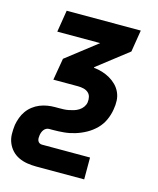

<svg xmlns="http://www.w3.org/2000/svg" viewBox="-122 -598 733 891"><g transform="rotate(15 244.5 -152.5)"><path d="M137 215Q115 215 93.5 211.5Q72 208 53 199Q34 190 20 175Q6 160 -2 140.5Q-10 121 -10.5 99Q-11 77 -8 54Q-5 37 1.5 19Q8 1 19 -14.5Q30 -30 45.5 -42Q61 -54 78.5 -61Q96 -68 114 -71Q132 -74 150 -74H169Q181 -74 193 -74.5Q205 -75 217 -77.5Q229 -80 240.5 -83.5Q252 -87 263 -94Q274 -101 281.5 -111.5Q289 -122 291 -134Q291 -134 291 -134Q291 -134 291 -134Q293 -148 290 -160.5Q287 -173 277.5 -181Q268 -189 255 -192Q242 -195 229 -195H110L128 -300L276 -415H70L87 -520H443L426 -415L278 -300V-297Q299 -295 318.5 -289Q338 -283 355.5 -273Q373 -263 387 -249Q401 -235 409.5 -216.5Q418 -198 419 -177Q420 -156 416 -134H354H416Q416 -134 416 -134Q416 -134 416 -134Q412 -108 400.5 -82.5Q389 -57 369 -37Q349 -17 324.5 -3.5Q300 10 274 18Q248 26 221.5 28.5Q195 31 169 31H150Q143 31 136.5 34.5Q130 38 125.5 44Q121 50 118.5 57Q116 64 115 71Q114 78 114 84.5Q114 91 116.5 97Q119 103 124.5 106.5Q130 110 137 110H368V215Z"/></g></svg>

Font: Iosevka SS04 Extrabold Oblique
Style: Regular
Weight: 800
Italic angle: -9°
Monospace: yes
Designer: Belleve Invis
Foundry: Belleve Invis
Version: Version 19.0.0; ttfautohint (v1.8.4)